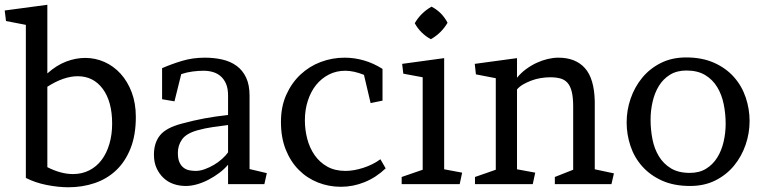

<svg xmlns="http://www.w3.org/2000/svg" viewBox="-30 -770 3194 803"><path d="M78.1 -666 -4.9 -682.1 -10.3 -726.1 168 -750V-462.9Q206.1 -497.1 246.6 -512.5Q287.1 -527.8 326.2 -527.8Q368.2 -527.8 406.5 -511Q444.8 -494.1 474.4 -461.7Q503.9 -429.2 521 -383.5Q538.1 -337.9 538.1 -280.8Q538.1 -205.1 516.1 -149.7Q494.1 -94.2 456.1 -58.1Q418 -22 366.5 -4.4Q314.9 13.2 255.9 13.2Q213.9 13.2 165.5 3.7Q117.2 -5.9 78.1 -25.9ZM168 -70.8Q225.1 -42 274.9 -42Q313 -42 343.5 -57.6Q374 -73.2 395 -101.1Q416 -128.9 427.5 -168Q439 -207 439 -252.9Q439 -345.2 399.9 -398.2Q360.8 -451.2 294.9 -451.2Q236.8 -451.2 168 -407.2Z M923.8 0V-81.1Q908.7 -63 887.2 -46.9Q865.7 -30.8 841.8 -18.3Q817.9 -5.9 793.5 1Q769 7.8 747.1 7.8Q719.7 7.8 695.8 -0.5Q671.9 -8.8 653.8 -25.9Q635.7 -43 624.8 -66.9Q613.8 -90.8 613.8 -123Q613.8 -172.9 639.4 -204.3Q665 -235.8 730 -252.9Q778.8 -266.1 824.2 -274.7Q869.6 -283.2 923.8 -289.1V-371.1Q923.8 -398.9 915.8 -418.5Q907.7 -438 893.8 -450.4Q879.9 -462.9 861.3 -468.5Q842.8 -474.1 821.8 -474.1Q798.8 -474.1 774.9 -470.9Q751 -467.8 728 -460L699.7 -346.2L647.9 -355V-484.9Q687 -502 731.4 -515.4Q775.9 -528.8 826.7 -528.8Q865.7 -528.8 899.9 -521Q934.1 -513.2 959.5 -494.6Q984.9 -476.1 999.3 -445.6Q1013.7 -415 1013.7 -370.1V-63L1085.9 -45.9L1075.7 0ZM713.9 -130.9Q713.9 -106.9 720 -92.5Q726.1 -78.1 736.6 -69.6Q747.1 -61 760.5 -58.1Q773.9 -55.2 789.1 -55.2Q806.6 -55.2 826.7 -62.5Q846.7 -69.8 865.2 -80.8Q883.8 -91.8 899.4 -106Q915 -120.1 923.8 -132.8V-247.1Q892.1 -243.2 859.9 -238.5Q827.6 -233.9 795.9 -225.1Q749 -211.9 731.4 -187Q713.9 -162.1 713.9 -130.9Z M1492.2 -457Q1449.2 -474.1 1414.1 -474.1Q1376 -474.1 1345 -458Q1314 -441.9 1292 -414.6Q1270 -387.2 1257.6 -349.1Q1245.1 -311 1245.1 -267.1Q1245.1 -227.1 1255.1 -189Q1265.1 -150.9 1286.1 -120.8Q1307.1 -90.8 1339.1 -73Q1371.1 -55.2 1415 -55.2Q1449.2 -55.2 1489.5 -68.1Q1529.8 -81.1 1561 -104L1583 -65.9Q1543 -27.8 1494.9 -8.3Q1446.8 11.2 1396 11.2Q1345.2 11.2 1299.6 -6.8Q1253.9 -24.9 1219.5 -59.6Q1185.1 -94.2 1165 -144.5Q1145 -194.8 1145 -259.8Q1145 -324.2 1167.5 -374Q1189.9 -423.8 1227.1 -458.5Q1264.2 -493.2 1312 -511Q1359.9 -528.8 1411.1 -528.8Q1452.1 -528.8 1491.9 -517.3Q1531.7 -505.9 1569.8 -481.9V-349.1L1520 -338.9Z M1827.6 -62 1902.8 -47.9 1892.6 0H1649.9V-29.8L1737.8 -60.1V-446.8L1656.7 -461.9L1651.9 -502.9L1827.6 -526.9ZM1704.6 -672.9Q1730 -716.8 1774.9 -742.2Q1818.8 -719.2 1841.8 -674.8Q1815.9 -630.9 1772 -606Q1751 -617.2 1733.4 -634.5Q1715.8 -651.9 1704.6 -672.9Z M2457.5 -62 2537.6 -44.9 2527.3 0H2290.5V-29.8L2367.2 -60.1V-325.2Q2367.2 -361.8 2361.3 -386Q2355.5 -410.2 2343.5 -423.6Q2331.5 -437 2313.5 -441.9Q2295.4 -446.8 2271.5 -446.8Q2251.5 -446.8 2231 -443.4Q2210.4 -439.9 2191.9 -432.9Q2173.3 -425.8 2158 -417Q2142.6 -408.2 2132.3 -396V-62L2208.5 -47.9L2198.2 0H1956.5V-29.8L2043.5 -60.1V-442.9L1960.4 -459L1955.6 -502.9L2132.3 -526.9V-444.8Q2149.4 -465.8 2170.9 -481.4Q2192.4 -497.1 2215.3 -507.6Q2238.3 -518.1 2261.2 -523.4Q2284.2 -528.8 2305.2 -528.8Q2377.4 -528.8 2416.5 -484.9Q2455.6 -440.9 2457.5 -345.2Z M2855 -46.9Q2895 -46.9 2923.3 -64.5Q2951.7 -82 2969.7 -111.1Q2987.8 -140.1 2996.3 -177Q3004.9 -213.9 3004.9 -252.9Q3004.9 -293.9 2996.8 -334Q2988.8 -374 2969.7 -405.5Q2950.7 -437 2919.2 -456.1Q2887.7 -475.1 2840.8 -475.1Q2800.8 -475.1 2772.2 -457.5Q2743.7 -439.9 2725.8 -410.9Q2708 -381.8 2699.5 -345Q2690.9 -308.1 2690.9 -269Q2690.9 -228 2698.7 -188Q2706.5 -147.9 2725.6 -116.5Q2744.6 -85 2776.1 -65.9Q2807.6 -46.9 2855 -46.9ZM2839.8 -529.8Q2906.7 -529.8 2956.8 -507.3Q3006.8 -484.9 3039.8 -447.5Q3072.8 -410.2 3088.9 -362.1Q3105 -314 3105 -264.2Q3105 -212.9 3088.4 -164.6Q3071.8 -116.2 3040.3 -77.6Q3008.8 -39.1 2962.4 -15.6Q2916 7.8 2856 7.8Q2788.6 7.8 2738.8 -14.6Q2689 -37.1 2655.8 -74.5Q2622.6 -111.8 2606.7 -159.9Q2590.8 -208 2590.8 -257.8Q2590.8 -309.1 2607.4 -357.4Q2624 -405.8 2655.5 -444.3Q2687 -482.9 2733.4 -506.3Q2779.8 -529.8 2839.8 -529.8Z"/></svg>

Font: Brawler
Style: Regular
Weight: 400
Version: Version 1.000